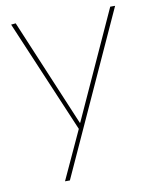

<svg xmlns="http://www.w3.org/2000/svg" viewBox="-83 -582 677 854"><g transform="rotate(-10 256.0 -155.0)"><path d="M242 -9 26 -518 47 -520 251 -35H253L474 -520H496L163 210H141Z"/></g></svg>

Font: Enso Thin
Style: Regular
Weight: 100
Designer: Coji Morishita
Foundry: UNDERFOREST DESIGN
Version: Version 1.000